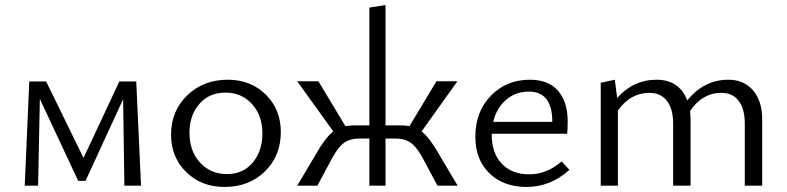

<svg xmlns="http://www.w3.org/2000/svg" viewBox="-20 -736 3118 761"><path d="M539 0H473L468 -343L319 -19H290L138 -344L131 0H78L96 -413H163L311 -110L453 -413H520Z M870 5Q778 5 718 -54Q658 -113 658 -202Q658 -296 722 -358Q786 -420 883 -420Q974 -420 1033.5 -361Q1093 -302 1093 -213Q1093 -118 1030 -56.5Q967 5 870 5ZM879 -46Q944 -46 982 -92Q1020 -138 1020 -206Q1020 -279 978.5 -324Q937 -369 874 -369Q809 -369 770 -324Q731 -279 731 -210Q731 -137 773 -91.5Q815 -46 879 -46Z M1718 -128 1794 0H1714L1660 -101Q1634 -151 1609.5 -169Q1585 -187 1547 -187H1508V0H1444V-187H1405Q1367 -187 1342.5 -169Q1318 -151 1292 -101L1238 0H1158L1234 -128Q1269 -190 1301 -215L1158 -414H1242L1349 -236Q1365 -239 1383 -239H1444V-706L1508 -716V-239H1569Q1588 -239 1603 -236L1710 -414H1793L1651 -215Q1683 -190 1718 -128Z M2206 -96 2237 -63Q2162 5 2067 5Q1976 5 1920 -49Q1864 -103 1864 -194Q1864 -293 1925.5 -356.5Q1987 -420 2080 -420Q2154 -420 2192 -376Q2230 -332 2230 -256Q2230 -222 2228 -206H1929V-202Q1929 -129 1969 -87Q2009 -45 2078 -45Q2146 -45 2206 -96ZM2076 -373Q2024 -373 1986 -340.5Q1948 -308 1935 -253H2169V-254Q2169 -373 2076 -373Z M2867 -420Q2928 -420 2964.5 -378Q3001 -336 3001 -263V0H2932V-246Q2932 -304 2908 -336Q2884 -368 2839 -368Q2764 -368 2715 -296Q2717 -276 2717 -263V0H2648V-246Q2648 -304 2623.5 -336Q2599 -368 2554 -368Q2479 -368 2429 -298V0H2361V-408L2417 -420L2426 -348Q2491 -420 2582 -420Q2672 -420 2704 -338Q2770 -420 2867 -420Z"/></svg>

Font: EauTestInfant
Style: Regular
Weight: 400
Designer: Christian Thalmann (Catharsis Fonts)
Version: Version 0.001;PS 000.001;hotconv 1.0.88;makeotf.lib2.5.64775